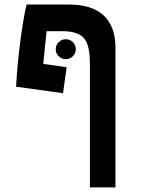

<svg xmlns="http://www.w3.org/2000/svg" viewBox="-20 -606 626 851"><path d="M378.4 224.6V-325.2Q378.4 -408.2 351.1 -438Q323.7 -467.8 256.8 -467.8H187Q182.6 -435.1 179 -398.4Q175.3 -361.8 171.9 -322.8L275.4 -308.1L259.3 -192.9L51.3 -221.7Q53.7 -268.1 58.6 -320.6Q63.5 -373 70.1 -424.1Q76.7 -475.1 84 -517.6Q91.3 -560.1 98.1 -585.9H285.2Q387.7 -585.9 439.7 -537.4Q491.7 -488.8 491.7 -395V224.6ZM271.5 -343.8Q253.4 -343.8 240.2 -356.7Q227.1 -369.6 227.1 -387.7Q227.1 -406.2 240.2 -419.2Q253.4 -432.1 271.5 -432.1Q290 -432.1 303 -419.2Q315.9 -406.2 315.9 -387.7Q315.9 -369.6 303 -356.7Q290 -343.8 271.5 -343.8Z"/></svg>

Font: CaskaydiaCove NFP SemiBold
Style: Regular
Weight: 600
Designer: Aaron Bell
Foundry: Saja Typeworks
Version: Version 2111.001; VTT 6.35;Nerd Fonts 3.1.1